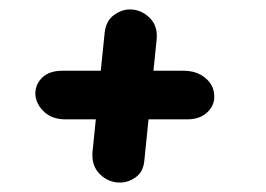

<svg xmlns="http://www.w3.org/2000/svg" viewBox="-20 -436 563 407"><path d="M234 -49Q210 -49 192 -66.5Q174 -84 176 -113L202 -368Q205 -392 221.5 -404Q238 -416 255 -416Q279 -416 297 -398.5Q315 -381 312 -352L286 -96Q284 -72 268 -60.5Q252 -49 234 -49ZM55 -235Q54 -256 69 -271Q84 -286 112 -286H369Q397 -286 415 -271Q433 -256 434 -235Q436 -214 420 -198.5Q404 -183 377 -183H119Q91 -183 74 -198.5Q57 -214 55 -235Z"/></svg>

Font: Edu NSW ACT Foundation
Style: Bold
Weight: 700
Version: Version 1.003